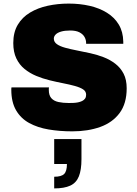

<svg xmlns="http://www.w3.org/2000/svg" viewBox="-20 -720 762 1070"><path d="M383 12Q312 12 250.5 1.5Q189 -9 142.5 -34.5Q96 -60 69.5 -105.5Q43 -151 43 -220Q43 -222 43 -225.5Q43 -229 44 -233H253Q252 -229 252 -225.5Q252 -222 252 -219Q252 -189 266 -173Q280 -157 305.5 -151.5Q331 -146 363 -146Q375 -146 388.5 -146.5Q402 -147 414.5 -149.5Q427 -152 437.5 -157Q448 -162 454 -170.5Q460 -179 460 -192Q460 -211 443 -222Q426 -233 397 -241Q368 -249 332 -256Q296 -263 257 -272.5Q218 -282 182 -297Q146 -312 117 -335.5Q88 -359 71 -394.5Q54 -430 54 -480Q54 -540 79 -582Q104 -624 147.5 -650Q191 -676 246.5 -688Q302 -700 363 -700Q425 -700 479.5 -687.5Q534 -675 576 -649Q618 -623 642 -583Q666 -543 667 -488V-476H460V-480Q460 -498 451 -514Q442 -530 422.5 -540Q403 -550 371 -550Q341 -550 320.5 -544Q300 -538 290 -527.5Q280 -517 280 -505Q280 -486 297 -474Q314 -462 343 -454Q372 -446 408 -439Q444 -432 483 -423.5Q522 -415 558 -401Q594 -387 623 -364.5Q652 -342 669 -309Q686 -276 686 -228Q686 -143 646.5 -90Q607 -37 538.5 -12.5Q470 12 383 12ZM282 330V265Q322 265 337.5 249.5Q353 234 353 194H282V55H434V167Q434 227 419.5 263Q405 299 371.5 314.5Q338 330 282 330Z"/></svg>

Font: Archivo SemiBold Black
Style: Regular
Weight: 900
Version: Version 2.001